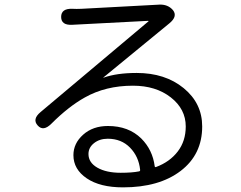

<svg xmlns="http://www.w3.org/2000/svg" viewBox="-20 -768 1040 829"><path d="M511 41Q412 41 354.5 2Q297 -37 297 -98Q297 -149 339 -186.5Q381 -224 446 -224Q535 -224 590 -170Q639 -121 648 -50Q649 -45 654 -47Q713 -69 747.5 -114Q782 -159 782 -222Q782 -297 717.5 -347.5Q653 -398 554 -398Q436 -398 346 -347Q276 -308 202 -234Q167 -199 143 -226Q118 -253 155 -284L620 -675Q624 -678 619 -678L293 -661Q244 -658 244 -695Q244 -732 293 -730Q309 -729 332 -730L667 -748Q705 -750 727 -724Q748 -697 711 -667L427 -434Q423 -431 428 -433Q485 -453 570 -453Q693 -453 773 -387.5Q853 -322 853 -222Q853 -101 760 -30Q667 41 511 41ZM501 -22Q550 -22 580 -28Q586 -29 585 -35Q579 -92 541.5 -130.5Q504 -169 445 -169Q410 -169 386 -150Q362 -131 362 -103Q362 -66 400.5 -44Q439 -22 501 -22Z"/></svg>

Font: Resource Han Rounded KR Normal
Style: Regular
Weight: 350
Designer: Cyano Hao (round all glyphs); Ryoko NISHIZUKA 西塚涼子 (kana, bopomofo & ideographs); Paul D. Hunt (Latin, Greek & Cyrillic)
Foundry: Cyano Hao
Version: 0.990